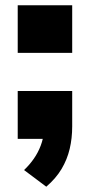

<svg xmlns="http://www.w3.org/2000/svg" viewBox="-20 -525 340 726"><path d="M155 181 71 118Q92 98 108 75Q124 52 134 25.5Q144 -1 146 -28L185 0H47V-181H253V-47Q253 -2 243.5 38Q234 78 213 113.5Q192 149 155 181ZM47 -325V-505H253V-325Z"/></svg>

Font: Nunito Sans 7pt SemiCondensed Black
Style: Regular
Weight: 900
Width: 4
Designer: Vernon Adams
Foundry: Vernon Adams
Version: Version 3.101;gftools[0.9.27]